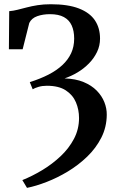

<svg xmlns="http://www.w3.org/2000/svg" viewBox="-20 -770 586 928"><path d="M110.5 138 88 100.5Q135.5 81.5 183.8 52.5Q232 23.5 272.5 -14.5Q313 -52.5 337.5 -99Q362 -145.5 362 -199.5Q362 -240 347 -275.5Q332 -311 298 -333.2Q264 -355.5 206.5 -355.5Q184 -355.5 165.8 -350Q147.5 -344.5 138 -338.5L124 -373Q174.5 -389 214 -409.2Q253.5 -429.5 281.2 -455.2Q309 -481 323.8 -512.8Q338.5 -544.5 338.5 -583.5Q338.5 -620.5 326.5 -647Q314.5 -673.5 288.8 -687.5Q263 -701.5 221.5 -701.5Q187.5 -701.5 160 -691.8Q132.5 -682 121.5 -659L89.5 -532H23L24.5 -716Q44 -717.5 64.8 -722.8Q85.5 -728 109.5 -734.2Q133.5 -740.5 162 -745Q190.5 -749.5 225.5 -749.5Q308.5 -749.5 361 -729.2Q413.5 -709 438.5 -672Q463.5 -635 463.5 -583.5Q463.5 -549 449 -518.8Q434.5 -488.5 410 -463.5Q385.5 -438.5 355 -420.2Q324.5 -402 292 -391Q345 -389.5 383.8 -373.5Q422.5 -357.5 447.5 -332Q472.5 -306.5 484.5 -276Q496.5 -245.5 496 -215Q495.5 -155.5 469.8 -104.8Q444 -54 401.5 -13Q359 28 308 58.8Q257 89.5 205.2 109.5Q153.5 129.5 110.5 138Z"/></svg>

Font: Merriweather 48pt SemiBold
Style: Regular
Weight: 600
Version: Version 2.100